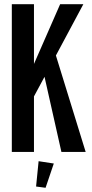

<svg xmlns="http://www.w3.org/2000/svg" viewBox="-20 -720 436 910"><path d="M36 -700H141V-417L265 -700H375L245 -457L386 0H271L191 -356L141 -263V0H36ZM151 164 163 44 235 55 196 170Z"/></svg>

Font: Piscolabis
Style: Regular
Weight: 400
Designer: Ariel Martín Pérez
Foundry: Tunera Type Foundry
Version: Version 1.000